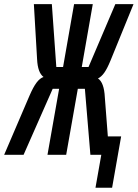

<svg xmlns="http://www.w3.org/2000/svg" viewBox="-44 -745 664 924"><path d="M391 0 364.5 -317.5H330.5L274.5 0H184.5L240.5 -317.5H209.5L69.5 0H-24L97.5 -283.5Q116 -326.5 132.2 -347.8Q148.5 -369 165.5 -374.5Q137.5 -395.5 134.5 -460L119 -725H205.5L227 -422.5H259.5L312.5 -725H402.5L349.5 -422.5H382L511 -725H598.5L488 -454Q472 -415 457.8 -395Q443.5 -375 427.5 -367.5Q457 -348 460.5 -276.5L475 -88.5H539L495.5 158.5H415.5L443.5 0Z"/></svg>

Font: JuliaMono Medium
Style: Italic
Weight: 500
Italic angle: -9°
Monospace: yes
Designer: cormullion
Foundry: corm
Version: Version 0.054; ttfautohint (v1.8.4)